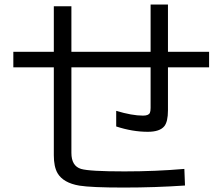

<svg xmlns="http://www.w3.org/2000/svg" viewBox="-20 -825 1010 864"><path d="M657.7 -804.7H735.8V-591.8H920.9V-522H735.8V-328.1Q735.8 -277.3 719.2 -256.8Q698.7 -231.9 645 -231.9Q576.2 -231.9 502.9 -255.9V-326.2Q574.2 -304.7 623.5 -304.7Q648.4 -304.7 654.3 -316.9Q657.7 -324.2 657.7 -338.9V-522H301.3V-137.2Q301.3 -78.1 344.7 -64.9Q381.8 -53.7 540 -53.7Q681.2 -53.7 809.6 -64.9L812.5 9.8Q678.2 19 536.6 19Q390.1 19 336.9 10.3Q264.6 -2 238.8 -45.9Q222.2 -75.2 222.2 -126V-522H40V-591.8H222.2V-796.9H301.3V-591.8H657.7Z"/></svg>

Font: FORM UDPGothic
Style: Regular
Weight: 400
Foundry: Pronama LLC
Version: Version 1.05101